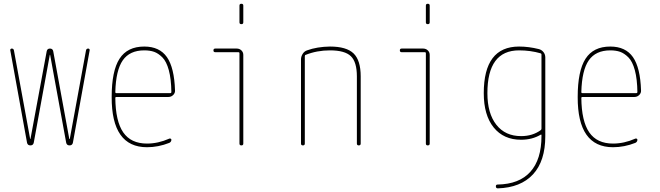

<svg xmlns="http://www.w3.org/2000/svg" viewBox="-20 -780 3540 1030"><path d="M125 -14.6 35.2 -509.8Q34.2 -513.7 36.6 -516.6Q39.1 -519.5 43 -519.5Q52.7 -519.5 54.7 -509.8L141.6 -35.2Q141.6 -34.2 142.6 -34.2Q143.6 -34.2 143.6 -35.2L230.5 -504.9Q233.4 -519.5 248 -519.5Q262.7 -519.5 265.6 -504.9L351.6 -35.2Q351.6 -34.2 353 -34.2Q354.5 -34.2 354.5 -35.2L441.4 -509.8Q443.4 -519.5 453.1 -519.5Q457 -519.5 459.5 -516.6Q461.9 -513.7 460.9 -509.8L371.1 -14.6Q368.2 0 353 0Q337.9 0 335 -14.6L249 -485.4Q249 -486.3 248 -486.3Q247.1 -486.3 247.1 -485.4L161.1 -14.6Q158.2 0 143.1 0Q127.9 0 125 -14.6Z M753.9 -509.8Q675.8 -509.8 638.7 -456.5Q601.6 -403.3 598.6 -286.1Q598.6 -280.3 604.5 -280.3H893.6Q898.4 -280.3 899.4 -285.2Q898.4 -356.4 885.7 -403.3Q873 -450.2 851.1 -472.2Q829.1 -494.1 806.6 -502Q784.2 -509.8 753.9 -509.8ZM768.6 9.8Q578.1 9.8 579.1 -259.8Q579.1 -399.4 621.1 -464.8Q663.1 -530.3 753.9 -530.3Q835.9 -530.3 875.5 -473.6Q915 -417 918.9 -294.9Q919.9 -281.2 909.2 -270.5Q898.4 -259.8 883.8 -259.8H604.5Q599.6 -259.8 598.6 -255.9Q599.6 -129.9 641.1 -69.8Q682.6 -9.8 768.6 -9.8Q828.1 -9.8 887.7 -36.1Q891.6 -38.1 895.5 -36.1Q899.4 -34.2 899.4 -30.3Q899.4 -19.5 888.7 -13.7Q829.1 9.8 768.6 9.8Z M1134.8 -500Q1125 -500 1125 -509.8Q1125 -519.5 1134.8 -519.5H1250Q1264.6 -519.5 1274.9 -509.8Q1285.2 -500 1285.2 -485.4V-9.8Q1285.2 0 1274.9 0Q1264.6 0 1264.6 -9.8V-495.1Q1264.6 -500 1259.8 -500ZM1264.6 -660.2V-750Q1264.6 -759.8 1274.9 -759.8Q1285.2 -759.8 1285.2 -750V-660.2Q1285.2 -650.4 1274.9 -650.4Q1264.6 -650.4 1264.6 -660.2Z M1594.7 -9.8V-460.9Q1594.7 -476.6 1603.5 -490.7Q1612.3 -504.9 1627 -509.8Q1680.7 -529.3 1750 -530.3Q1838.9 -530.3 1877 -493.2Q1915 -456.1 1915 -370.1V-9.8Q1915 0 1904.8 0Q1894.5 0 1894.5 -9.8V-370.1Q1894.5 -447.3 1862.3 -478.5Q1830.1 -509.8 1750 -509.8Q1679.7 -509.8 1619.1 -485.4Q1615.2 -484.4 1615.2 -477.5V-9.8Q1615.2 0 1605 0Q1594.7 0 1594.7 -9.8Z M2134.8 -500Q2125 -500 2125 -509.8Q2125 -519.5 2134.8 -519.5H2250Q2264.6 -519.5 2274.9 -509.8Q2285.2 -500 2285.2 -485.4V-9.8Q2285.2 0 2274.9 0Q2264.6 0 2264.6 -9.8V-495.1Q2264.6 -500 2259.8 -500ZM2264.6 -660.2V-750Q2264.6 -759.8 2274.9 -759.8Q2285.2 -759.8 2285.2 -750V-660.2Q2285.2 -650.4 2274.9 -650.4Q2264.6 -650.4 2264.6 -660.2Z M2764.6 -509.8Q2594.7 -509.8 2594.7 -280.3Q2594.7 -171.9 2642.6 -110.8Q2690.4 -49.8 2775.4 -49.8Q2836.9 -49.8 2880.9 -82Q2884.8 -85 2884.8 -89.8V-488.3Q2884.8 -492.2 2879.9 -494.1Q2825.2 -509.8 2764.6 -509.8ZM2775.4 -30.3Q2681.6 -30.3 2628.4 -96.2Q2575.2 -162.1 2575.2 -280.3Q2575.2 -530.3 2764.6 -530.3Q2816.4 -530.3 2871.1 -516.6Q2885.7 -512.7 2895.5 -500.5Q2905.3 -488.3 2905.3 -471.7V-49.8Q2905.3 84 2839.4 155.3Q2773.4 226.6 2650.4 230.5Q2640.6 230.5 2640.1 220.2Q2639.6 210 2649.4 210Q2765.6 208 2825.2 141.6Q2884.8 75.2 2884.8 -49.8V-55.7Q2884.8 -59.6 2880.9 -57.6Q2835 -30.3 2775.4 -30.3Z M3253.9 -509.8Q3175.8 -509.8 3138.7 -456.5Q3101.6 -403.3 3098.6 -286.1Q3098.6 -280.3 3104.5 -280.3H3393.6Q3398.4 -280.3 3399.4 -285.2Q3398.4 -356.4 3385.7 -403.3Q3373 -450.2 3351.1 -472.2Q3329.1 -494.1 3306.6 -502Q3284.2 -509.8 3253.9 -509.8ZM3268.6 9.8Q3078.1 9.8 3079.1 -259.8Q3079.1 -399.4 3121.1 -464.8Q3163.1 -530.3 3253.9 -530.3Q3335.9 -530.3 3375.5 -473.6Q3415 -417 3418.9 -294.9Q3419.9 -281.2 3409.2 -270.5Q3398.4 -259.8 3383.8 -259.8H3104.5Q3099.6 -259.8 3098.6 -255.9Q3099.6 -129.9 3141.1 -69.8Q3182.6 -9.8 3268.6 -9.8Q3328.1 -9.8 3387.7 -36.1Q3391.6 -38.1 3395.5 -36.1Q3399.4 -34.2 3399.4 -30.3Q3399.4 -19.5 3388.7 -13.7Q3329.1 9.8 3268.6 9.8Z"/></svg>

Font: Rounded-X Mgen+ 1mn thin
Style: Regular
Weight: 100
Designer: [Source Han Sans]
Ryoko NISHIZUKA  (kana & ideographs); Paul D. Hunt (Latin, Greek & Cyrillic); Wenlong ZHANG  (bopomofo
Version: Version 1.059.20150602